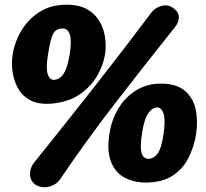

<svg xmlns="http://www.w3.org/2000/svg" viewBox="-20 -735 873 815"><path d="M128 47 127 46Q107 30 107.5 3Q108 -24 124 -44Q252 -203 377 -362Q502 -521 622 -681Q640 -704 668 -710.5Q696 -717 718 -699L719 -698Q740 -682 739 -660Q738 -638 722 -619Q595 -460 470.5 -299Q346 -138 233 29Q222 44 202.5 52.5Q183 61 163 59.5Q143 58 128 47ZM197 -295Q143 -291 108.5 -309.5Q74 -328 56 -361Q38 -394 33 -432.5Q28 -471 34 -505Q39 -539 55.5 -576Q72 -613 100 -644.5Q128 -676 168.5 -695.5Q209 -715 262 -715Q316 -715 350 -695.5Q384 -676 402.5 -644.5Q421 -613 426 -576Q431 -539 426 -505Q419 -459 392 -412.5Q365 -366 317 -333.5Q269 -301 197 -295ZM210 -396Q235 -398 251 -423.5Q267 -449 276 -505Q285 -565 276 -589.5Q267 -614 247 -614Q217 -614 205.5 -591.5Q194 -569 184 -505Q174 -445 182.5 -420Q191 -395 210 -396ZM596 40Q544 39 505.5 17Q467 -5 450 -51.5Q433 -98 445 -170Q454 -227 482.5 -274.5Q511 -322 557 -351Q603 -380 662 -380Q730 -380 765.5 -349Q801 -318 811 -268.5Q821 -219 812 -164Q803 -109 778.5 -62Q754 -15 710 12.5Q666 40 596 40ZM611 -61Q632 -61 648.5 -82.5Q665 -104 674 -164Q683 -224 674.5 -251.5Q666 -279 647 -279Q627 -279 609.5 -254.5Q592 -230 583 -170Q574 -114 580.5 -87.5Q587 -61 611 -61Z"/></svg>

Font: Winky Sans ExtraBold
Style: Italic
Weight: 800
Italic angle: -8.97852°
Designer: Simon Atzbach
Foundry: typofactur
Version: Version 1.205